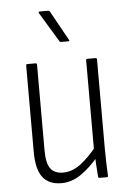

<svg xmlns="http://www.w3.org/2000/svg" viewBox="-51 -729 521 775"><g transform="rotate(-5 209.0 -341.0)"><path d="M167 8Q116 8 91 -24.5Q66 -57 66 -128V-477Q66 -483 71 -483H104Q110 -483 110 -477V-130Q110 -77 126.5 -55.5Q143 -34 177 -34Q214 -34 248 -59.5Q282 -85 318 -130L320 -87Q283 -43 245.5 -17.5Q208 8 167 8ZM322 0Q316 0 316 -6Q314 -29 312.5 -54.5Q311 -80 311 -99L309 -110V-477Q309 -483 314 -483H347Q353 -483 353 -477V-116Q353 -84 354 -57Q355 -30 356 -7Q357 0 351 0ZM216 -560Q210 -560 208 -564L136 -683Q134 -686 135 -688Q136 -690 139 -690H174Q179 -690 181 -685L247 -566Q251 -560 243 -560Z"/></g></svg>

Font: Sofia Sans Condensed Light
Style: Regular
Weight: 300
Designer: Botio Nikoltchev, Ani Petrova
Foundry: lettersoup
Version: Version 4.101